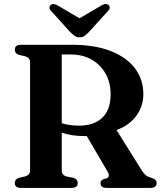

<svg xmlns="http://www.w3.org/2000/svg" viewBox="-20 -919 794 939"><path d="M681 -459.5Q681 -398.5 646.2 -352Q611.5 -305.5 550 -283L673.5 -85.5Q683 -70.5 692.5 -62.5Q702 -54.5 718.5 -50Q734.5 -45 740.2 -39Q746 -33 746 -23.5Q746 0 714.5 0H501.5Q471.5 0 471.5 -23.5Q471.5 -35.5 486 -43L501 -46.5Q520 -55 507 -78L404.5 -253.5Q398.5 -253.5 392.5 -253.5Q331 -253.5 282 -270V-85Q282 -63.5 304.5 -56L338.5 -49.5Q351 -45 355.5 -39Q360 -33 360 -23.5Q360 0 329 0H83Q52.5 0 52.5 -23.5Q52.5 -43 73.5 -49.5L102 -56Q127 -63 127 -85V-615Q127 -637 102 -644L73.5 -650.5Q52.5 -657 52.5 -676.5Q52.5 -700 83 -700H332Q444 -700 522 -669.2Q600 -638.5 640.5 -584.2Q681 -530 681 -459.5ZM282 -652.5V-316.5Q319.5 -304.5 366.5 -304.5Q439.5 -304.5 480.2 -343.2Q521 -382 521 -457.5Q521 -514 496.8 -558Q472.5 -602 428.8 -627.2Q385 -652.5 326 -652.5ZM414.5 -762Q403 -750.5 393.5 -743.5Q384 -736.5 369.5 -736.5Q355 -736.5 345.2 -743.5Q335.5 -750.5 323.5 -762L230 -865.5Q221 -874.5 221.8 -882.5Q222.5 -890.5 227.5 -894.5Q240.5 -905 262.5 -892L369 -829.5L475.5 -892Q497.5 -905 511 -894.5Q516 -890.5 516.5 -882.5Q517 -874.5 508.5 -865.5Z"/></svg>

Font: Fraunces 9pt SemiBold
Style: Regular
Weight: 600
Version: Version 1.000;[b76b70a41]